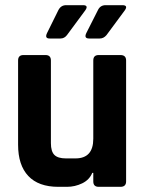

<svg xmlns="http://www.w3.org/2000/svg" viewBox="-20 -723 563 743"><path d="M236 -703H301Q324 -703 310 -683L239 -587Q229 -574 214 -574H172Q152 -574 162 -595L206 -684Q216 -703 236 -703ZM389 -703H453Q477 -703 463 -683L392 -587Q381 -574 366 -574H325Q304 -574 314 -595L359 -684Q368 -703 389 -703ZM239 0H206Q129 0 89.5 -42Q50 -84 50 -163V-489Q50 -510 71 -510H156Q177 -510 177 -489V-169Q177 -137 190.5 -123.5Q204 -110 235 -110H272Q341 -110 341 -186V-489Q341 -510 362 -510H446Q468 -510 468 -489V-21Q468 0 446 0H362Q341 0 341 -21V-54H337Q326 -27 298 -13.5Q270 0 239 0Z"/></svg>

Font: Rajdhani
Style: Bold
Weight: 700
Designer: Satya Rajpurohit, Jyotish Sonowal
Foundry: Indian Type Foundry
Version: Version 1.201 February 1, 2022